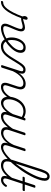

<svg xmlns="http://www.w3.org/2000/svg" viewBox="1348 -2593 1097 4165"><g transform="rotate(90 1896.5 -510.5)"><path d="M-148 17Q-159 17 -163 9.5Q-167 2 -165 -7Q-163 -16 -155 -23.5Q-147 -31 -134 -31Q-100 -31 -65.5 -52Q-31 -73 7 -122.5Q45 -172 87.5 -255Q130 -338 177 -464L213 -438Q164 -305 117.5 -216.5Q71 -128 26.5 -77Q-18 -26 -60.5 -4.5Q-103 17 -148 17ZM422 17Q394 17 373.5 7.5Q353 -2 341 -20Q329 -38 327.5 -64.5Q326 -91 337 -126Q345 -149 358 -179.5Q371 -210 385.5 -243Q400 -276 413.5 -310Q427 -344 436 -374Q449 -420 436 -437Q423 -454 396 -454Q371 -454 340.5 -445.5Q310 -437 278 -428.5Q246 -420 217 -420Q199 -420 187 -428.5Q175 -437 169 -452.5Q163 -468 162 -489Q162 -508 169 -524.5Q176 -541 187.5 -551Q199 -561 215 -561Q229 -561 235.5 -552Q242 -543 242 -529Q242 -517 236.5 -499Q231 -481 223 -466Q240 -464 262.5 -470Q285 -476 310.5 -484Q336 -492 362.5 -498Q389 -504 413 -504Q443 -504 464 -490.5Q485 -477 492.5 -446Q500 -415 486 -366Q478 -338 464.5 -305Q451 -272 436.5 -238Q422 -204 409 -173.5Q396 -143 389 -118Q375 -72 386 -51.5Q397 -31 437 -31Q447 -31 451 -23.5Q455 -16 453 -7Q451 2 443.5 9.5Q436 17 422 17Z M421 17Q409 17 404.5 9.5Q400 2 403 -7Q406 -16 415 -23.5Q424 -31 436 -31Q487 -31 546 -51.5Q605 -72 664 -110Q672 -115 678.5 -111.5Q685 -108 689.5 -100.5Q694 -93 693 -84.5Q692 -76 683 -72Q636 -42 589 -22Q542 -2 499.5 7.5Q457 17 421 17Z M662 -106Q696 -124 728 -148.5Q760 -173 786 -200Q821 -231 847 -264Q873 -297 888.5 -332Q904 -367 904 -402Q904 -435 888 -452.5Q872 -470 839 -470Q828 -470 823.5 -477Q819 -484 820.5 -494Q822 -504 829.5 -511.5Q837 -519 850 -519Q889 -519 913.5 -505Q938 -491 949 -466.5Q960 -442 960 -410Q960 -367 941.5 -325Q923 -283 892 -243.5Q861 -204 819 -166Q790 -137 754.5 -111.5Q719 -86 682 -65Z M811 18Q779 18 750.5 7Q722 -4 700 -24Q678 -44 661 -73.5Q644 -103 635 -138.5Q626 -174 626 -215Q626 -266 640.5 -319.5Q655 -373 683 -418.5Q711 -464 752.5 -491.5Q794 -519 850 -519Q860 -519 864 -511.5Q868 -504 865.5 -494Q863 -484 856 -477Q849 -470 839 -470Q808 -470 782.5 -454Q757 -438 738 -410.5Q719 -383 706 -349.5Q693 -316 687 -281.5Q681 -247 681 -217Q681 -176 691 -142Q701 -108 719 -83Q737 -58 762.5 -44Q788 -30 820 -30Q866 -30 905 -50Q944 -70 979.5 -109.5Q1015 -149 1050.5 -204.5Q1086 -260 1128 -331Q1162 -388 1189 -425Q1216 -462 1239 -482Q1262 -502 1283 -509Q1304 -516 1328 -516Q1338 -516 1342.5 -509Q1347 -502 1345.5 -492.5Q1344 -483 1337.5 -475.5Q1331 -468 1319 -468Q1304 -468 1288.5 -459Q1273 -450 1254 -429.5Q1235 -409 1213 -377Q1191 -345 1164 -299Q1119 -220 1078.5 -160.5Q1038 -101 998 -61Q958 -21 912.5 -1.5Q867 18 811 18Z M1700 17Q1670 17 1649.5 7Q1629 -3 1619 -24Q1609 -45 1609.5 -74Q1610 -103 1622 -141L1688 -340Q1701 -381 1698.5 -409.5Q1696 -438 1676.5 -453.5Q1657 -469 1619 -469Q1589 -469 1555 -457Q1521 -445 1487.5 -417.5Q1454 -390 1421.5 -347Q1389 -304 1359 -243L1282 -4Q1279 6 1272.5 10.5Q1266 15 1251 15Q1239 15 1231.5 10Q1224 5 1227 -6L1350 -387Q1365 -430 1358.5 -449Q1352 -468 1324 -468Q1314 -468 1309 -475.5Q1304 -483 1305 -492.5Q1306 -502 1313.5 -509Q1321 -516 1331 -516Q1355 -516 1372 -508.5Q1389 -501 1399.5 -487Q1410 -473 1412 -453Q1414 -433 1410 -408L1398 -369Q1427 -412 1457.5 -440.5Q1488 -469 1518.5 -486.5Q1549 -504 1578 -511.5Q1607 -519 1633 -519Q1682 -519 1712.5 -497.5Q1743 -476 1751 -432Q1759 -388 1736 -322L1675 -132Q1658 -80 1666.5 -55.5Q1675 -31 1716 -31Q1724 -31 1728 -23.5Q1732 -16 1730.5 -7Q1729 2 1721 9.5Q1713 17 1700 17Z M1700 17Q1689 17 1684.5 9.5Q1680 2 1681.5 -7Q1683 -16 1691.5 -23.5Q1700 -31 1715 -31Q1746 -31 1775.5 -45.5Q1805 -60 1834 -86Q1863 -112 1887 -146Q1911 -180 1928 -217Q1933 -228 1941.5 -227.5Q1950 -227 1957 -220.5Q1964 -214 1961 -203Q1941 -157 1913.5 -117Q1886 -77 1852.5 -47Q1819 -17 1780.5 0Q1742 17 1700 17Z M2044 17Q2003 17 1972.5 -3Q1942 -23 1926.5 -60Q1911 -97 1911 -146Q1911 -189 1923.5 -240Q1936 -291 1961 -340.5Q1986 -390 2024.5 -430Q2063 -470 2114.5 -494.5Q2166 -519 2233 -519Q2271 -519 2310.5 -505Q2350 -491 2381 -468L2370 -424Q2328 -451 2294.5 -460.5Q2261 -470 2230 -470Q2176 -470 2134 -449.5Q2092 -429 2061 -394Q2030 -359 2009.5 -317Q1989 -275 1978.5 -231.5Q1968 -188 1968 -151Q1968 -114 1978.5 -88Q1989 -62 2009 -47.5Q2029 -33 2059 -33Q2095 -33 2135 -56.5Q2175 -80 2216 -129.5Q2257 -179 2296 -254L2308 -214Q2264 -125 2216 -74Q2168 -23 2123.5 -3Q2079 17 2044 17ZM2333 17Q2304 17 2284 7Q2264 -3 2253 -23Q2242 -43 2242 -70Q2242 -97 2253 -131L2371 -494Q2375 -506 2381.5 -510.5Q2388 -515 2401 -515Q2420 -515 2424.5 -507.5Q2429 -500 2425 -488L2307 -125Q2290 -74 2302.5 -52.5Q2315 -31 2349 -31Q2358 -31 2361.5 -23.5Q2365 -16 2363.5 -7Q2362 2 2354.5 9.5Q2347 17 2333 17Z M2335 17Q2324 17 2319.5 9.5Q2315 2 2316.5 -7Q2318 -16 2326.5 -23.5Q2335 -31 2350 -31Q2381 -31 2413.5 -46Q2446 -61 2480 -91Q2514 -121 2549.5 -162.5Q2585 -204 2619 -258Q2626 -269 2635.5 -267.5Q2645 -266 2649.5 -257.5Q2654 -249 2647 -239Q2610 -178 2572 -130Q2534 -82 2496 -49.5Q2458 -17 2418 0Q2378 17 2335 17Z M2693 16Q2645 16 2613 -5.5Q2581 -27 2573.5 -69.5Q2566 -112 2586 -176L2691 -494Q2695 -506 2701.5 -510.5Q2708 -515 2722 -515Q2738 -515 2744.5 -509Q2751 -503 2746 -491L2639 -168Q2625 -125 2627 -95Q2629 -65 2648.5 -49Q2668 -33 2706 -33Q2735 -33 2767.5 -46Q2800 -59 2833 -86Q2866 -113 2898.5 -156.5Q2931 -200 2960 -263L3036 -496Q3040 -508 3046 -512Q3052 -516 3066 -516Q3083 -516 3089.5 -510.5Q3096 -505 3091 -493L2974 -134Q2957 -81 2967 -56Q2977 -31 3021 -31Q3031 -31 3035 -23.5Q3039 -16 3037 -7Q3035 2 3027 9.5Q3019 17 3005 17Q2980 17 2960.5 9.5Q2941 2 2929 -12Q2917 -26 2913 -47Q2909 -68 2913 -94L2923 -135Q2896 -92 2865 -63Q2834 -34 2803.5 -17Q2773 0 2744.5 8Q2716 16 2693 16Z M3005 17Q2993 17 2989 9.5Q2985 2 2988 -7Q2991 -16 2999.5 -23.5Q3008 -31 3020 -31Q3059 -31 3107.5 -59.5Q3156 -88 3210.5 -137.5Q3265 -187 3320 -250.5Q3375 -314 3427 -388Q3479 -462 3525 -537.5Q3571 -613 3606 -685.5Q3641 -758 3660.5 -820.5Q3680 -883 3680 -930Q3680 -942 3688 -948.5Q3696 -955 3707.5 -955Q3719 -955 3727 -948.5Q3735 -942 3735 -930Q3735 -886 3718.5 -829Q3702 -772 3672 -705.5Q3642 -639 3601.5 -568Q3561 -497 3512.5 -427Q3464 -357 3411 -291.5Q3358 -226 3304 -170.5Q3250 -115 3197 -72.5Q3144 -30 3095 -6.5Q3046 17 3005 17Z M3400 17Q3341 17 3305.5 -10Q3270 -37 3263 -90.5Q3256 -144 3282 -225L3489 -869Q3519 -958 3556 -998.5Q3593 -1039 3643 -1039Q3672 -1039 3693 -1025.5Q3714 -1012 3725 -988Q3736 -964 3736 -930Q3736 -918 3728 -911.5Q3720 -905 3708.5 -905Q3697 -905 3689 -911.5Q3681 -918 3681 -930Q3681 -949 3676 -962Q3671 -975 3661 -981.5Q3651 -988 3636 -988Q3619 -988 3602.5 -974.5Q3586 -961 3571.5 -932.5Q3557 -904 3541 -856L3332 -209Q3312 -144 3315.5 -105.5Q3319 -67 3344.5 -49Q3370 -31 3414 -31Q3425 -31 3429.5 -23.5Q3434 -16 3431.5 -7Q3429 2 3421 9.5Q3413 17 3400 17Z M3400 17Q3389 17 3384.5 9.5Q3380 2 3381.5 -7Q3383 -16 3391.5 -23.5Q3400 -31 3415 -31Q3445 -31 3478 -44Q3511 -57 3545 -83Q3579 -109 3615 -149.5Q3651 -190 3687 -244Q3695 -257 3704 -255Q3713 -253 3717 -243.5Q3721 -234 3716 -224Q3675 -161 3635.5 -115.5Q3596 -70 3556.5 -40.5Q3517 -11 3478.5 3Q3440 17 3400 17Z M3714 16Q3676 16 3654.5 -1Q3633 -18 3630.5 -53.5Q3628 -89 3646 -144L3746 -452H3662Q3651 -452 3648.5 -458.5Q3646 -465 3649 -477Q3653 -489 3659.5 -494.5Q3666 -500 3676 -500H3761L3829 -709Q3833 -721 3839.5 -725.5Q3846 -730 3860 -730Q3877 -730 3883 -724Q3889 -718 3885 -706L3817 -500H3945Q3956 -500 3958.5 -494Q3961 -488 3957 -476Q3954 -463 3947.5 -457.5Q3941 -452 3931 -452H3802L3695 -126Q3679 -75 3688 -53Q3697 -31 3723 -31Q3754 -31 3782 -52.5Q3810 -74 3827 -102Q3831 -110 3838.5 -113Q3846 -116 3856 -109Q3867 -103 3868.5 -95.5Q3870 -88 3865 -80Q3851 -56 3829 -33.5Q3807 -11 3778.5 2.5Q3750 16 3714 16Z"/></g></svg>

Font: Playwrite CO ExtraLight
Style: Regular
Weight: 250
Version: Version 1.002